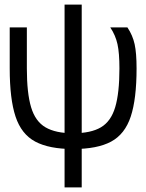

<svg xmlns="http://www.w3.org/2000/svg" viewBox="-20 -638 640 840"><path d="M300 14Q195 14 134.2 -18.5Q73.5 -51 48 -128Q22.5 -205 22.5 -338.5V-518H97.5V-338.5Q97.5 -231 116 -169Q134.5 -107 179 -81Q223.5 -55 300 -55Q377.5 -55 421.5 -81Q465.5 -107 484 -169Q502.5 -231 502.5 -338.5Q502.5 -406 494 -444.8Q485.5 -483.5 462.5 -518H537.5Q560.5 -483.5 569 -444.8Q577.5 -406 577.5 -338.5Q577.5 -205 552 -128Q526.5 -51 466.2 -18.5Q406 14 300 14ZM262.5 182V-618H337.5V182Z"/></svg>

Font: Victor Mono Thin
Style: Regular
Weight: 100
Monospace: yes
Designer: Rune Bjørnerås
Version: Version 1.561;gftools[0.9.30]